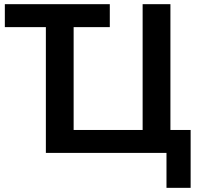

<svg xmlns="http://www.w3.org/2000/svg" viewBox="-20 -739 962 928"><path d="M901.4 168.9V-110.8H803.7V-718.8H669.4V-110.8H335.9V-607.9H510.7V-718.8H3.4V-607.9H201.7V0H784.7V168.9Z"/></svg>

Font: Winston SemiBold
Style: Regular
Weight: 600
Designer: Vernon Adams, Kim Jin-seong, David Berlow, Cristiano Sobral
Foundry: The Winston Project Authors
Version: Version 3.004